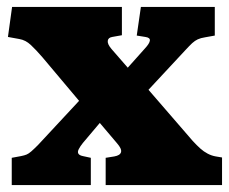

<svg xmlns="http://www.w3.org/2000/svg" viewBox="-20 -536 664 556"><path d="M14 0V-79L41 -84Q51 -86 57 -88.5Q63 -91 70.5 -97.5Q78 -104 90 -116L209 -244L103 -370Q84 -392 69 -406Q54 -420 36 -423L3 -429L15 -516H333V-434L305 -429Q293 -427 292 -417.5Q291 -408 303 -394L350 -340L400 -396Q413 -410 414 -418.5Q415 -427 401 -429L376 -433L388 -516H602V-433L574 -428Q561 -426 552.5 -422Q544 -418 536.5 -411Q529 -404 517 -391L410 -276L538 -128Q550 -115 560 -106Q570 -97 581.5 -91Q593 -85 605 -83L623 -80V0H286V-79L311 -83Q328 -86 330.5 -95.5Q333 -105 319 -121L269 -180L220 -122Q212 -112 208 -104Q204 -96 207 -91Q210 -86 220 -84L243 -79V0Z"/></svg>

Font: Literata 18pt ExtraBold
Style: Regular
Weight: 800
Designer: Latin by Veronika Burian and Jose Scaglione. Greek by Irene Vlachou. Cyrillic by Vera Evstafieva.
Foundry: TypeTogether
Version: Version 3.103;gftools[0.9.29]